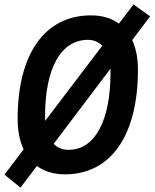

<svg xmlns="http://www.w3.org/2000/svg" viewBox="-41 -772 693 861"><path d="M50.8 69.3 124.5 -27.8C157.7 -3.4 200.2 9.8 250.5 9.8C456.1 9.8 577.6 -164.6 577.6 -459.5C577.6 -511.2 568.8 -555.7 551.8 -592.3L632.3 -698.7L557.6 -752L492.2 -666C459 -690.4 417 -703.1 367.2 -703.1C160.2 -703.1 38.1 -530.8 38.1 -239.3C38.1 -185.5 47.4 -139.6 64.9 -102.1L-21 11.2ZM161.6 -230C161.1 -236.8 161.1 -244.1 161.1 -251.5C161.1 -466.3 232.4 -593.3 353 -593.3C378.9 -593.3 400.9 -584 417.5 -566.9ZM266.1 -100.1C239.3 -100.1 216.8 -109.4 199.7 -127L454.1 -463.4C454.6 -458 454.6 -452.6 454.6 -447.3C454.6 -229 384.3 -100.1 266.1 -100.1Z"/></svg>

Font: Cascadia Mono PL SemiBold
Style: Italic
Weight: 600
Italic angle: -10°
Monospace: yes
Designer: Aaron Bell
Foundry: Saja Typeworks
Version: Version 2404.023